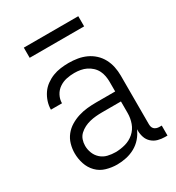

<svg xmlns="http://www.w3.org/2000/svg" viewBox="-170 -803 841 916"><g transform="rotate(-30 250.0 -345.0)"><path d="M208 8Q178 8 148.5 -0.5Q119 -9 98 -30.5Q77 -52 67.5 -81Q58 -110 58 -140Q58 -165 65 -189.5Q72 -214 87.5 -233.5Q103 -253 124.5 -266Q146 -279 170 -286.5Q194 -294 218.5 -296.5Q243 -299 268 -299H373V-352Q373 -368 370 -384.5Q367 -401 359.5 -415.5Q352 -430 339.5 -441.5Q327 -453 312.5 -460Q298 -467 281.5 -470Q265 -473 248 -473Q226 -473 204.5 -468.5Q183 -464 164.5 -451.5Q146 -439 135.5 -419Q125 -399 125 -377H64Q64 -399 71 -420.5Q78 -442 90.5 -460.5Q103 -479 121.5 -492.5Q140 -506 160.5 -514Q181 -522 203.5 -525Q226 -528 248 -528Q273 -528 297 -524Q321 -520 343 -510Q365 -500 383 -483.5Q401 -467 412.5 -445.5Q424 -424 429 -400Q434 -376 434 -352V-84Q434 -76 436 -69Q438 -62 443 -57Q448 -52 455.5 -49.5Q463 -47 470 -47H484V8H470Q451 8 432.5 3Q414 -2 399.5 -15Q385 -28 379 -46.5Q373 -65 373 -84V-91Q363 -67 346 -47.5Q329 -28 306.5 -15.5Q284 -3 258.5 2.5Q233 8 208 8ZM230 -47Q257 -47 284.5 -54.5Q312 -62 333 -80.5Q354 -99 363.5 -125.5Q373 -152 373 -180V-244H268Q252 -244 235 -242.5Q218 -241 201.5 -237Q185 -233 170 -225.5Q155 -218 142.5 -206.5Q130 -195 124.5 -179Q119 -163 119 -146Q119 -125 127 -105Q135 -85 151 -71Q167 -57 188 -52Q209 -47 230 -47ZM100 -642V-698H400V-642Z"/></g></svg>

Font: Iosevka SS18 Light
Style: Regular
Weight: 300
Monospace: yes
Designer: Belleve Invis
Foundry: Belleve Invis
Version: Version 25.1.1; ttfautohint (v1.8.4)